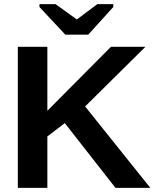

<svg xmlns="http://www.w3.org/2000/svg" viewBox="-20 -916 762 936"><path d="M543 0 295.9 -315.9 210.9 -251V0H66.9V-688H210.9V-376L521 -688H689L395 -397L712.9 0ZM410.2 -747.1H298.3L172.4 -881.8V-896H250.5L353.5 -821.8H355.5L454.6 -896H532.2V-881.8Z"/></svg>

Font: Arial
Style: Bold
Weight: 700
Designer: Steve Matteson
Foundry: Ascender Corporation
Version: Version 2.00.3